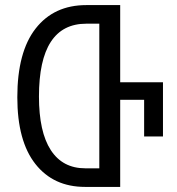

<svg xmlns="http://www.w3.org/2000/svg" viewBox="-20 -734 694 754"><path d="M452 -411H620V-198H546V-342H452V0H314Q190 0 119 -90Q48 -180 48 -352Q48 -530 120 -622Q192 -714 319 -714H452ZM370 -73V-641H319Q133 -641 133 -355Q133 -216 179.5 -144.5Q226 -73 315 -73Z"/></svg>

Font: Noto Sans Georgian ExtraCondensed
Style: Regular
Weight: 400
Width: 2
Designer: Monotype Design Team, Akaki Razmadze
Foundry: Google LLC
Version: Version 2.005; ttfautohint (v1.8.4.7-5d5b)